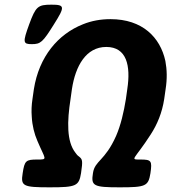

<svg xmlns="http://www.w3.org/2000/svg" viewBox="-20 -802 734 822"><path d="M683 -378 689 -420C696 -464 695 -504 688 -541C666 -642 590 -720 453 -720C411 -720 372 -713 335 -698C229 -656 147 -560 125 -420L119 -378C115 -352 114 -327 116 -302C118 -264 127 -229 140 -199C174 -118 187 -119 139 -119C91 -119 85 -114 77 -60C68 -5 79 0 193 0C307 0 318 -6 327 -61C335 -115 333 -120 318 -132C312 -136 307 -142 303 -148C265 -196 267 -282 282 -378L288 -421C303 -519 348 -601 435 -601C523 -601 540 -520 525 -421L519 -378C510 -322 497 -266 477 -220C429 -112 386 -115 378 -61C369 -6 380 0 492 0C604 0 615 -5 624 -60C632 -114 628 -119 581 -119C533 -119 555 -117 625 -226C653 -269 674 -319 683 -378ZM105 -698C77 -621 78 -613 116 -613C154 -613 163 -621 211 -698C259 -774 258 -782 200 -782C142 -782 133 -774 105 -698Z"/></svg>

Font: Asimov Print
Style: AIt
Weight: 500
Designer: Google
Version: Version 2.000980: 2014